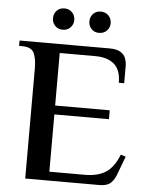

<svg xmlns="http://www.w3.org/2000/svg" viewBox="-57 -879 710 925"><g transform="rotate(5 298.0 -416.5)"><path d="M100 0V-534Q100 -579 87.5 -606.5Q75 -634 30 -634H15V-660H450Q485 -660 503.5 -648.5Q522 -637 528.5 -618.5Q535 -600 535 -580V-499H509Q509 -561 476.5 -589Q444 -617 384 -617H213V-363H477V-320H213V-43H386Q446 -43 485 -67.5Q524 -92 549 -155L573 -147L541 -62Q531 -33 513.5 -16.5Q496 0 459 0ZM393 -730Q370 -730 356 -745Q342 -760 342 -781Q342 -803 356 -818Q370 -833 393 -833Q416 -833 430.5 -818Q445 -803 445 -781Q445 -760 430.5 -745Q416 -730 393 -730ZM217 -730Q194 -730 180 -745Q166 -760 166 -781Q166 -803 180 -818Q194 -833 217 -833Q240 -833 254.5 -818Q269 -803 269 -781Q269 -760 254.5 -745Q240 -730 217 -730Z"/></g></svg>

Font: El Messiri SemiBold
Style: Regular
Weight: 600
Designer: Mohamed Gaber
Foundry: Kief Type Foundry
Version: Version 2.020; ttfautohint (v1.8.3)